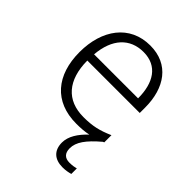

<svg xmlns="http://www.w3.org/2000/svg" viewBox="-216 -654 984 984"><g transform="rotate(45 276.0 -162.0)"><path d="M370 123C370 78 400 36 467 -21C470 -22 472 -23 474 -24V-76C415 -50 373 -40 307 -40C185 -40 117 -118 116 -259H496V-298C496 -440 426 -542 290 -542C142 -542 57 -424 57 -262C57 -95 145 10 305 10C337 10 366 8 392 2C349 42 321 86 321 130C321 187 355 218 413 218C437 218 454 214 469 210V170C458 173 442 176 421 176C388 176 370 158 370 123ZM289 -494C390 -494 437 -418 437 -306H118C128 -427 191 -494 289 -494Z"/></g></svg>

Font: Noto Sans Gujarati UI Light
Style: Regular
Weight: 300
Designer: Jelle Bosma - Monotype Design Team, Universal Thirst
Foundry: Monotype Imaging Inc.
Version: Version 2.106